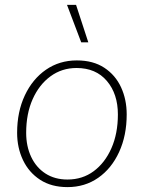

<svg xmlns="http://www.w3.org/2000/svg" viewBox="-20 -756 589 785"><path d="M256 9Q190 9 144 -21Q98 -51 74 -101.5Q50 -152 50 -213Q50 -299 81.5 -366Q113 -433 168 -471Q223 -509 294 -509Q361 -509 406.5 -479Q452 -449 475 -399Q498 -349 498 -288Q498 -202 467 -134.5Q436 -67 381.5 -29Q327 9 256 9ZM256 -22Q317 -22 363 -56Q409 -90 435.5 -150Q462 -210 462 -288Q462 -372 417 -425Q372 -478 293 -478Q233 -478 186.5 -444Q140 -410 113.5 -350.5Q87 -291 87 -213Q87 -158 107.5 -114.5Q128 -71 166 -46.5Q204 -22 256 -22ZM291 -736 341 -583H312L254 -736Z"/></svg>

Font: Kantumruy Pro ExtraLight
Style: Italic
Weight: 250
Italic angle: -13°
Version: Version 1.002